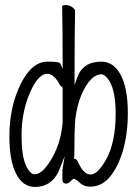

<svg xmlns="http://www.w3.org/2000/svg" viewBox="-20 -724 540 757"><path d="M226 -54 235 -108 217 -62Q189 13 117 13Q70 13 43.5 -39Q17 -91 17 -186Q17 -302 61 -391.5Q105 -481 167 -481Q195 -481 205.5 -479Q216 -477 217 -475L227 -453V-477Q227 -614 225 -699Q226 -704 239.5 -704Q253 -704 264.5 -696Q276 -688 276 -681Q274 -589 274 -419V-389L284 -417Q306 -481 380 -481Q428 -481 456 -428.5Q484 -376 484 -278Q484 -197 465 -131.5Q446 -66 413.5 -27Q381 12 336 12Q309 12 292 -6Q279 -18 274 -18Q273 -19 272 -19Q267 -19 260 -11Q251 0 239 0Q226 -2 226 -15ZM188 -106Q221 -166 227 -242V-377L226 -376V-382Q219 -382 217 -388Q193 -433 167 -433Q148 -433 130.5 -413.5Q113 -394 97 -356Q65 -281 65 -189Q65 -113 81 -75Q97 -37 117 -37Q150 -37 188 -106ZM300 -348Q284 -308 277 -256V-255Q273 -212 273 -108H272V-98Q284 -98 289 -82Q310 -36 337.5 -36Q365 -36 399 -96Q436 -164 436 -276Q436 -331 427 -365Q418 -399 404 -415Q390 -431 380 -431Q336 -431 300 -348ZM273 -8 272 -9 275 -10Z"/></svg>

Font: Moon Stars Kai HW Light
Style: Regular
Weight: 300
Designer: GuiWonder
Version: Version 1.101